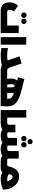

<svg xmlns="http://www.w3.org/2000/svg" viewBox="2340 -3330 990 5711"><g transform="rotate(90 2835.5 -475.0)"><path d="M432 -610C479 -610 512 -642 512 -689C512 -736 479 -770 432 -770C385 -770 352 -736 352 -689C352 -642 385 -610 432 -610ZM614 -610C661 -610 694 -642 694 -689C694 -736 661 -770 614 -770C567 -770 534 -736 534 -689C534 -642 567 -610 614 -610ZM740 -537V-194L334 -193C294 -193 275 -216 275 -265C275 -307 289 -352 321 -395L149 -516C85 -449 50 -366 50 -264C50 -100 140 0 297 0H965V-537Z M1085 0H1310V-761H1085Z M2180 -193H2104C2016 -193 2011 -206 1971 -324L1869 -622L1656 -561L1758 -262C1764 -243 1771 -224 1779 -204C1732 -197 1682 -193 1627 -193C1548 -193 1484 -200 1410 -217V-19C1478 -7 1552 0 1631 0C1737 0 1837 -12 1928 -35C1973 -13 2030 0 2104 0H2180C2191 0 2200 -38 2200 -98C2200 -155 2191 -193 2180 -193Z M2905 -539C2787 -593 2670 -620 2332 -704L2279 -516C2313 -508 2346 -500 2376 -492C2338 -449 2316 -386 2316 -308C2316 -272 2321 -233 2329 -193H2180C2169 -193 2160 -155 2160 -98C2160 -38 2169 0 2180 0H3137L3144 -178C3151 -371 3071 -463 2905 -539ZM2485 -311C2485 -378 2504 -413 2534 -413C2564 -413 2578 -379 2578 -346V-193H2501C2491 -232 2485 -273 2485 -311ZM2919 -201V-193H2747V-346C2747 -362 2745 -378 2742 -393C2770 -383 2792 -374 2812 -365C2902 -323 2921 -280 2919 -201Z M3582 -193H3479V-761H3254V0H3582C3593 0 3602 -38 3602 -98C3602 -155 3593 -193 3582 -193Z M4195 -797C4240 -797 4272 -829 4272 -874C4272 -918 4240 -950 4195 -950C4150 -950 4118 -918 4118 -874C4118 -829 4150 -797 4195 -797ZM4104 -610C4151 -610 4184 -644 4184 -691C4184 -738 4151 -770 4104 -770C4057 -770 4024 -738 4024 -691C4024 -644 4057 -610 4104 -610ZM4206 -691C4206 -644 4239 -610 4286 -610C4333 -610 4366 -644 4366 -691C4366 -738 4333 -770 4286 -770C4239 -770 4206 -738 4206 -691ZM4862 -193H4746C4722 -193 4706 -201 4697 -218C4698 -232 4699 -248 4699 -264V-537H4474V-265C4474 -206 4457 -193 4385 -193C4341 -193 4318 -198 4307 -215C4308 -231 4309 -247 4309 -264V-487H4084V-265C4084 -206 4067 -193 3995 -193C3947 -193 3924 -199 3914 -220C3915 -234 3916 -249 3916 -264V-437H3691V-265C3691 -209 3675 -193 3609 -193H3582C3571 -193 3562 -155 3562 -98C3562 -38 3571 0 3582 0H3638C3724 0 3789 -18 3834 -54C3876 -18 3938 0 4027 0C4114 0 4180 -18 4226 -53C4267 -18 4329 0 4417 0C4504 0 4570 -18 4616 -53C4653 -19 4704 0 4772 0H4862C4873 0 4882 -38 4882 -98C4882 -155 4873 -193 4862 -193Z M5230 -547C4982 -547 4946 -294 4932 -239C4925 -211 4911 -193 4876 -193H4862C4851 -193 4842 -155 4842 -98C4842 -38 4851 0 4862 0H4985C5036 0 5077 -17 5105 -46C5183 -10 5251 0 5308 0C5393 0 5518 -22 5621 -68C5624 -330 5460 -547 5230 -547ZM5161 -242C5172 -299 5194 -354 5240 -354C5292 -354 5348 -287 5377 -199C5353 -195 5331 -193 5311 -193C5263 -193 5227 -204 5161 -242Z"/></g></svg>

Font: Montserrat-Arabic Black
Style: Regular
Weight: 900
Designer: Mohamed Gaber
Foundry: Kief Type Foundry
Version: Version 5.008;PS 005.008;hotconv 1.0.88;makeotf.lib2.5.64775